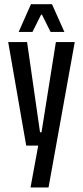

<svg xmlns="http://www.w3.org/2000/svg" viewBox="-20 -694 384 890"><path d="M212.5 -81 171.5 -75 239 -499H326.5L205 175H121.5L162.5 -48L205.5 -19H101.5L18 -499H105.5L165.5 -81ZM123.5 -674.5H221L278.5 -546H214.5L174.5 -626H170.5L130.5 -546H66.5Z"/></svg>

Font: Anek Latin Condensed Medium
Style: Regular
Weight: 500
Width: 3
Designer: Yesha Goshar
Foundry: Ek Type
Version: Version 1.003